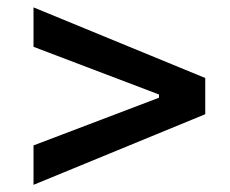

<svg xmlns="http://www.w3.org/2000/svg" viewBox="-20 -608 626 523"><path d="M71.3 -104.5V-211.9L413.1 -341.8V-350.6L71.3 -480.5V-587.9L539.1 -395.5V-296.9Z"/></svg>

Font: Cascadia Code PL
Style: Regular
Weight: 400
Monospace: yes
Designer: Aaron Bell
Foundry: Saja Typeworks
Version: Version 2102.003